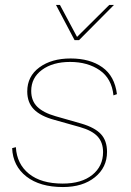

<svg xmlns="http://www.w3.org/2000/svg" viewBox="-20 -745 529 775"><path d="M281 -583 206 -725H222L291 -596L421 -725H440L299 -583ZM29 -147 44 -151Q48 -83 97 -43.5Q146 -4 233 -4Q309 -4 352.5 -39Q396 -74 396 -131Q396 -170 374 -194Q352 -218 303 -232L200 -261Q144 -276 117 -303.5Q90 -331 90 -376Q90 -437 139 -473Q188 -509 265 -509Q343 -509 393 -473.5Q443 -438 452 -365L438 -360Q431 -428 382.5 -461.5Q334 -495 263 -495Q193 -495 149.5 -463Q106 -431 106 -378Q106 -338 130.5 -314Q155 -290 204 -276L309 -246Q363 -230 387.5 -203.5Q412 -177 412 -132Q412 -69 363 -29.5Q314 10 234 10Q141 10 86.5 -32.5Q32 -75 29 -147Z"/></svg>

Font: Elaine Sans Thin
Style: Italic
Weight: 250
Italic angle: -13°
Designer: Wei Huang
Foundry: Wei Huang
Version: Version 2.001;December 24, 2019;FontCreator 12.0.0.2547 64-b